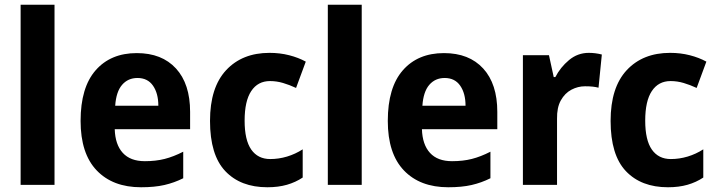

<svg xmlns="http://www.w3.org/2000/svg" viewBox="-20 -780 3026 810"><path d="M210 0H67V-760H210Z M557 -556Q663 -556 722.5 -491Q782 -426 782 -308V-235H464Q466 -170 498 -135Q530 -100 591 -100Q637 -100 674.5 -109.5Q712 -119 753 -140V-28Q715 -9 673.5 0.5Q632 10 575 10Q456 10 388 -61Q320 -132 320 -270Q320 -411 383.5 -483.5Q447 -556 557 -556ZM560 -451Q520 -451 495 -422Q470 -393 466 -334H648Q648 -386 625.5 -418.5Q603 -451 560 -451Z M1108 10Q995 10 930.5 -58Q866 -126 866 -270Q866 -411 934 -484Q1002 -557 1117 -557Q1161 -557 1200 -547Q1239 -537 1270 -520L1229 -409Q1201 -422 1174 -430Q1147 -438 1119 -438Q1068 -438 1040 -396Q1012 -354 1012 -271Q1012 -189 1040 -149Q1068 -109 1120 -109Q1156 -109 1191 -119.5Q1226 -130 1257 -150V-31Q1227 -11 1190.5 -0.5Q1154 10 1108 10Z M1506 0H1363V-760H1506Z M1853 -556Q1959 -556 2018.5 -491Q2078 -426 2078 -308V-235H1760Q1762 -170 1794 -135Q1826 -100 1887 -100Q1933 -100 1970.5 -109.5Q2008 -119 2049 -140V-28Q2011 -9 1969.5 0.5Q1928 10 1871 10Q1752 10 1684 -61Q1616 -132 1616 -270Q1616 -411 1679.5 -483.5Q1743 -556 1853 -556ZM1856 -451Q1816 -451 1791 -422Q1766 -393 1762 -334H1944Q1944 -386 1921.5 -418.5Q1899 -451 1856 -451Z M2464 -557Q2492 -557 2519 -550L2505 -410Q2494 -413 2480.5 -414.5Q2467 -416 2448 -416Q2418 -416 2390.5 -401.5Q2363 -387 2346 -356.5Q2329 -326 2330 -278V0H2186V-547H2296L2316 -455H2323Q2344 -496 2380.5 -526.5Q2417 -557 2464 -557Z M2798 10Q2685 10 2620.5 -58Q2556 -126 2556 -270Q2556 -411 2624 -484Q2692 -557 2807 -557Q2851 -557 2890 -547Q2929 -537 2960 -520L2919 -409Q2891 -422 2864 -430Q2837 -438 2809 -438Q2758 -438 2730 -396Q2702 -354 2702 -271Q2702 -189 2730 -149Q2758 -109 2810 -109Q2846 -109 2881 -119.5Q2916 -130 2947 -150V-31Q2917 -11 2880.5 -0.5Q2844 10 2798 10Z"/></svg>

Font: Noto Sans Khmer UI SemiCondensed
Style: Bold
Weight: 700
Width: 4
Designer: Danh Hong and the Monotype Design Team
Foundry: Monotype Imaging Inc.
Version: Version 2.002; ttfautohint (v1.8.4.7-5d5b)